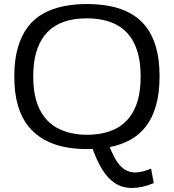

<svg xmlns="http://www.w3.org/2000/svg" viewBox="-20 -730 864 953"><path d="M518 -16Q536 31 554.5 62.5Q573 94 597 110Q621 126 651 126Q669 126 688.5 121Q708 116 730 107L743 179Q714 191 687 197Q660 203 635 203Q587 203 551 179.5Q515 156 487 110.5Q459 65 436 -2ZM411 -61Q452 -61 491 -69Q530 -77 563.5 -96Q597 -115 623 -148Q649 -181 663.5 -230.5Q678 -280 678 -350Q678 -420 663.5 -469.5Q649 -519 623.5 -552Q598 -585 564 -604Q530 -623 491 -631Q452 -639 411 -639Q371 -639 332.5 -631.5Q294 -624 260 -605Q226 -586 200 -552.5Q174 -519 159.5 -469.5Q145 -420 145 -350Q145 -281 159.5 -232Q174 -183 200 -149.5Q226 -116 260 -97Q294 -78 332.5 -69.5Q371 -61 411 -61ZM411 10Q351 10 297.5 -1Q244 -12 198.5 -37.5Q153 -63 120 -104Q87 -145 69 -206Q51 -267 51 -350Q51 -434 69 -495Q87 -556 119 -597.5Q151 -639 196 -663.5Q241 -688 295.5 -699Q350 -710 411 -710Q472 -710 526.5 -699.5Q581 -689 626 -664.5Q671 -640 703.5 -599Q736 -558 754 -497Q772 -436 772 -352Q772 -267 754 -205Q736 -143 703.5 -101.5Q671 -60 626 -35.5Q581 -11 526.5 -0.5Q472 10 411 10Z"/></svg>

Font: Georama SemiExpanded
Style: Regular
Weight: 400
Width: 6
Designer: Jean-Baptiste Levee
Foundry: Production Type
Version: Version 1.001